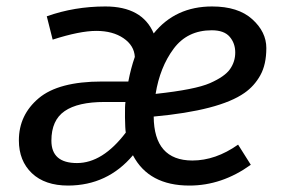

<svg xmlns="http://www.w3.org/2000/svg" viewBox="-20 -559 896 591"><path d="M301.8 -245.1Q219.7 -245.1 179 -217Q138.2 -189 138.2 -126Q138.2 -57.1 217 -57.1Q295.9 -57.1 367.2 -150.9Q365.2 -162.1 364.7 -198Q364.3 -233.9 366.2 -245.1ZM631.8 -465.8Q556.6 -465.8 514.4 -408.9Q472.2 -352.1 459 -270Q581.1 -283.2 626.5 -303.2Q671.9 -323.2 688 -346.2Q704.1 -369.1 704.1 -397.5Q704.1 -425.8 687 -445.8Q669.9 -465.8 631.8 -465.8ZM304.2 -539.1Q418 -539.1 453.1 -456.1Q520 -539.1 632.8 -539.1Q712.9 -539.1 756.3 -500Q799.8 -460.9 799.8 -411.1Q799.8 -360.4 781.2 -327.1Q762.7 -293.9 732.4 -272.9Q655.3 -218.8 453.1 -200.2Q454.1 -65.4 571.8 -64.9Q643.6 -64.9 712.9 -113.8L752 -51.8Q663.1 12.2 563 12.2Q438 12.2 389.2 -81.1Q311 11.7 189.9 12.2Q118.2 12.2 78.1 -25.9Q38.1 -64 38.1 -127Q38.1 -205.1 99.1 -256.6Q160.2 -308.1 293.9 -308.1H375Q382.8 -349.1 395 -383.8Q393.1 -418.9 360.1 -441.4Q327.1 -463.9 276.4 -463.9Q225.6 -463.9 142.1 -437L124 -508.8Q209 -539.1 304.2 -539.1Z"/></svg>

Font: FiraSans-Italic
Style: Italic
Weight: 400
Italic angle: -8°
Designer: Carrois Corporate & Edenspiekermann AG
Foundry: Carrois Corporate GbR & Edenspiekermann AG
Version: Version 3.106;PS 003.106;hotconv 1.0.70;makeotf.lib2.5.58329